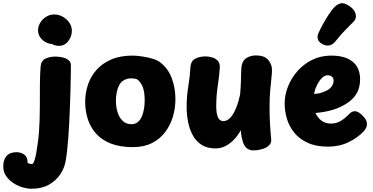

<svg xmlns="http://www.w3.org/2000/svg" viewBox="-154 -897 2294 1181"><path d="M96 -490Q100 -525 126.5 -537Q153 -549 187 -549Q205 -549 228 -544.5Q251 -540 267.5 -527.5Q284 -515 282 -490Q282 -478 281.5 -438.5Q281 -399 279.5 -341Q278 -283 275 -212Q272 -130 266 -48Q260 34 250 92Q243 136 216.5 175.5Q190 215 146 239.5Q102 264 39 264Q15 264 -14.5 255.5Q-44 247 -71 229.5Q-98 212 -116 186.5Q-134 161 -134 127Q-134 86 -113.5 62.5Q-93 39 -52 39Q-25 39 -4 54.5Q17 70 15 103Q24 112 43 112Q50 112 57 92.5Q64 73 69.5 41.5Q75 10 79.5 -24.5Q84 -59 86 -89Q91 -160 91 -234.5Q91 -309 91.5 -376.5Q92 -444 96 -490ZM208 -615Q196 -615 185.5 -618Q175 -621 163 -627Q133 -628 106.5 -652Q80 -676 80 -710Q80 -734 93 -756.5Q106 -779 129 -793.5Q152 -808 180 -808Q208 -808 232.5 -794Q257 -780 272.5 -757.5Q288 -735 288 -707Q288 -673 266 -644Q244 -615 208 -615Z M661 -555Q685 -555 719.5 -550Q754 -545 785.5 -535.5Q817 -526 832 -513Q880 -476 902.5 -416Q925 -356 925 -287Q925 -232 909.5 -179.5Q894 -127 862 -84.5Q830 -42 780.5 -17Q731 8 663 8Q584 8 528 -14Q472 -36 437 -75Q402 -114 386 -164.5Q370 -215 370 -271Q370 -325 387 -376Q404 -427 439.5 -467Q475 -507 530 -531Q585 -555 661 -555ZM559 -276Q559 -242 568.5 -209Q578 -176 599.5 -154.5Q621 -133 655 -133Q678 -133 694 -146.5Q710 -160 719 -182Q728 -204 732 -229.5Q736 -255 736 -278Q736 -334 723 -364.5Q710 -395 688 -410Q678 -413 670.5 -414Q663 -415 654 -415Q626 -415 607 -403Q588 -391 578 -371Q568 -351 563.5 -326.5Q559 -302 559 -276Z M1017 -480Q1019 -521 1046 -535.5Q1073 -550 1110 -550Q1130 -550 1151 -544Q1172 -538 1186 -522.5Q1200 -507 1198 -480Q1195 -431 1185.5 -369.5Q1176 -308 1176 -243Q1176 -200 1186.5 -176Q1197 -152 1220 -152Q1253 -152 1280 -196Q1307 -240 1323 -316Q1327 -364 1328 -398.5Q1329 -433 1329.5 -457Q1330 -481 1333 -496Q1340 -528 1365 -542Q1390 -556 1418 -556Q1474 -556 1496.5 -528Q1519 -500 1519 -467Q1519 -447 1515.5 -415.5Q1512 -384 1508 -340.5Q1504 -297 1504 -238Q1504 -184 1507 -132.5Q1510 -81 1514 -42Q1517 -18 1500.5 -2.5Q1484 13 1457.5 20.5Q1431 28 1402 28Q1385 28 1368.5 18Q1352 8 1341 -21Q1337 -33 1333 -51Q1329 -69 1327 -96Q1309 -63 1285 -38Q1261 -13 1232.5 1.5Q1204 16 1172 16Q1120 16 1085.5 -6.5Q1051 -29 1031 -66.5Q1011 -104 1002.5 -149Q994 -194 994 -239Q994 -304 1004.5 -368Q1015 -432 1017 -480Z M1864 5Q1791 5 1740 -18Q1689 -41 1657.5 -79Q1626 -117 1611.5 -164.5Q1597 -212 1597 -260Q1597 -313 1617.5 -365Q1638 -417 1676 -460Q1714 -503 1766.5 -529Q1819 -555 1884 -555Q1943 -555 1982.5 -537.5Q2022 -520 2041.5 -487.5Q2061 -455 2061 -410Q2061 -361 2041.5 -325.5Q2022 -290 1985 -265Q1942 -236 1893.5 -221.5Q1845 -207 1786 -202Q1795 -184 1807.5 -169.5Q1820 -155 1838.5 -146Q1857 -137 1882 -137Q1916 -137 1942 -153Q1968 -169 1989 -191Q2002 -205 2011.5 -209Q2021 -213 2028 -213Q2042 -213 2057.5 -202Q2073 -191 2086 -175.5Q2099 -160 2102 -144Q2106 -128 2098.5 -112.5Q2091 -97 2084 -90Q2047 -50 1990 -22.5Q1933 5 1864 5ZM1778 -319Q1801 -321 1813.5 -324Q1826 -327 1847 -336Q1868 -344 1883 -361.5Q1898 -379 1898 -402Q1898 -411 1894 -418Q1890 -425 1882 -429.5Q1874 -434 1862 -434Q1846 -434 1831.5 -422Q1817 -410 1806 -392Q1795 -374 1787.5 -354.5Q1780 -335 1778 -319Z M1908 -641Q1896 -626 1876 -619Q1856 -612 1830 -625Q1805 -639 1801 -656.5Q1797 -674 1803 -689Q1814 -715 1831 -746Q1848 -777 1866.5 -805Q1885 -833 1898 -848Q1916 -868 1938.5 -875.5Q1961 -883 1995 -860Q2027 -838 2033.5 -811Q2040 -784 2023 -766Q2012 -754 1977.5 -720Q1943 -686 1908 -641Z"/></svg>

Font: Playpen Sans ExtraBold
Style: Regular
Weight: 800
Designer: Laura Meseguer, Veronika Burian, José Scaglione
Foundry: TypeTogether
Version: Version 1.001